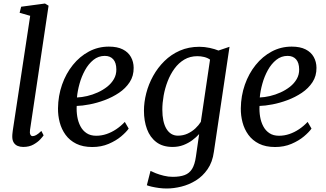

<svg xmlns="http://www.w3.org/2000/svg" viewBox="-20 -838 1882 1108"><path d="M153.2 -87.9Q150.7 -70.9 155.1 -61.6Q159.5 -52.4 168 -52.4Q177.2 -52.4 188.7 -58.5Q200.2 -64.6 218.7 -82.3L231.7 -57.1Q227.2 -49.9 212.5 -33.8Q197.7 -17.7 173.1 -3.9Q148.5 10 113.8 10Q96.1 10 81.5 3.9Q67 -2.3 58.7 -16.1Q50.4 -29.9 50.8 -52.1Q50.8 -56.3 51.3 -62.7Q51.9 -69 52.7 -75.6Q53.5 -82.2 54 -86.4L154.2 -746.7L93.2 -764.2L102.1 -799.2L239.6 -817.7L260.3 -805.1Z M722.6 -96Q708.9 -76 679.1 -50.9Q649.4 -25.9 607 -7.8Q564.6 10.4 512.5 10.4Q458.2 10.4 420 -8.6Q381.9 -27.6 358.5 -59.8Q335 -92.1 324.6 -131.9Q314.1 -171.7 314.7 -212.9Q315.6 -285.2 338.1 -349.4Q360.7 -413.7 400.4 -463Q440 -512.3 493.1 -540.7Q546.1 -569 608.2 -569Q657.2 -569 688.7 -552.9Q720.2 -536.9 735.6 -509Q751.1 -481.2 751.3 -446.7Q751.8 -399.6 728.4 -363.9Q705 -328.1 666.8 -302.4Q628.6 -276.8 584.1 -260.2Q539.6 -243.6 496.8 -235.5Q454 -227.3 422.7 -226.6Q420.9 -195.2 426 -164.7Q431.1 -134.2 444.3 -109.2Q457.4 -84.2 479.9 -69.4Q502.3 -54.6 535.1 -54.6Q565.6 -54.6 594.6 -64.4Q623.7 -74.2 650.5 -92.1Q677.3 -110 700.3 -134.5ZM584.9 -515.5Q547.9 -515.5 519.3 -492.5Q490.7 -469.5 470.6 -433Q450.5 -396.5 439 -354.9Q427.4 -313.2 424.1 -275.5Q451.8 -276.5 483 -283.8Q514.3 -291.1 544.2 -304.7Q574.1 -318.2 598.6 -337.5Q623 -356.9 637.4 -382Q651.8 -407.2 651.4 -437.6Q651 -476.5 633.3 -496Q615.6 -515.5 584.9 -515.5Z M1214.3 38Q1206.3 97.6 1178 138.3Q1149.8 179.1 1110.2 203.6Q1070.5 228 1026.5 238.9Q982.6 249.8 942.1 249.8Q920 249.8 897.3 246.8Q874.5 243.7 855.9 239.4Q837.3 235.1 827.4 231L848.5 148.4Q859.2 153.9 879.5 161.9Q899.8 169.8 925.3 176.1Q950.8 182.5 977 182.5Q1018.1 182.5 1045.4 172.3Q1072.8 162.2 1088.4 136.9Q1104.1 111.5 1110.5 66.4L1129.3 -64.4Q1112.7 -45.9 1089.8 -28.9Q1066.9 -11.9 1038.3 -0.9Q1009.7 10 976.2 10Q919.1 10 882.5 -17.7Q845.8 -45.4 828.3 -92.7Q810.7 -140 810.7 -199.2Q810.7 -248.2 824 -300.1Q837.3 -351.9 863.7 -399.6Q890.1 -447.3 928.7 -485.4Q967.3 -523.6 1017.9 -545.8Q1068.5 -568 1130.7 -568Q1160.3 -568 1190.3 -561.5Q1220.3 -554.9 1240.8 -546.4L1304.5 -568ZM1192.1 -494Q1177.3 -504.5 1158.1 -509.1Q1138.9 -513.8 1119 -513.8Q1076.6 -513.8 1043.7 -494.3Q1010.8 -474.8 986.9 -442Q962.9 -409.1 947.4 -368.8Q931.8 -328.4 924.3 -286Q916.8 -243.5 916.8 -205.2Q916.8 -169.9 922.7 -142.2Q928.6 -114.5 940.2 -95Q951.9 -75.5 968.6 -65.3Q985.3 -55.1 1006.5 -55.1Q1036.9 -55.1 1062.5 -66.9Q1088 -78.7 1107.5 -97Q1127 -115.4 1139 -134.8Z M1777.6 -96Q1763.9 -76 1734.1 -50.9Q1704.4 -25.9 1662 -7.8Q1619.6 10.4 1567.5 10.4Q1513.2 10.4 1475 -8.6Q1436.9 -27.6 1413.5 -59.8Q1390 -92.1 1379.6 -131.9Q1369.1 -171.7 1369.7 -212.9Q1370.6 -285.2 1393.1 -349.4Q1415.7 -413.7 1455.4 -463Q1495 -512.3 1548.1 -540.7Q1601.1 -569 1663.2 -569Q1712.2 -569 1743.7 -552.9Q1775.2 -536.9 1790.6 -509Q1806.1 -481.2 1806.3 -446.7Q1806.8 -399.6 1783.4 -363.9Q1760 -328.1 1721.8 -302.4Q1683.6 -276.8 1639.1 -260.2Q1594.6 -243.6 1551.8 -235.5Q1509 -227.3 1477.7 -226.6Q1475.9 -195.2 1481 -164.7Q1486.1 -134.2 1499.3 -109.2Q1512.4 -84.2 1534.9 -69.4Q1557.3 -54.6 1590.1 -54.6Q1620.6 -54.6 1649.6 -64.4Q1678.7 -74.2 1705.5 -92.1Q1732.3 -110 1755.3 -134.5ZM1639.9 -515.5Q1602.9 -515.5 1574.3 -492.5Q1545.7 -469.5 1525.6 -433Q1505.5 -396.5 1494 -354.9Q1482.4 -313.2 1479.1 -275.5Q1506.8 -276.5 1538 -283.8Q1569.3 -291.1 1599.2 -304.7Q1629.1 -318.2 1653.6 -337.5Q1678 -356.9 1692.4 -382Q1706.8 -407.2 1706.4 -437.6Q1706 -476.5 1688.3 -496Q1670.6 -515.5 1639.9 -515.5Z"/></svg>

Font: Merriweather Light
Style: Italic
Weight: 300
Italic angle: -7.8°
Designer: Eben Sorkin
Foundry: Eben Sorkin
Version: Version 2.101